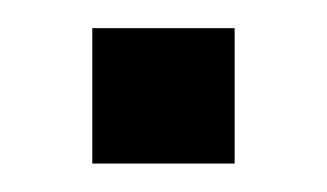

<svg xmlns="http://www.w3.org/2000/svg" viewBox="-20 -115 230 135"><path d="M44.9 -95.2H145V0H44.9Z"/></svg>

Font: TASA Explorer
Style: Regular
Weight: 400
Designer: Weizhong Zhang
Foundry: Local Remote
Version: Version 1.000;Glyphs 3.1.2 (3151)